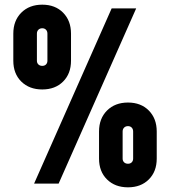

<svg xmlns="http://www.w3.org/2000/svg" viewBox="-20 -786 728 822"><path d="M126 0 458 -750H563L231 0ZM160.9 -403Q105.5 -403 71.2 -436.8Q37 -470.5 37 -526V-642Q37 -697.5 71.2 -731.8Q105.5 -766 160.9 -766Q216.3 -766 250.1 -731.8Q284 -697.5 284 -642V-526Q284 -470.5 250.1 -436.8Q216.3 -403 160.9 -403ZM160.9 -504Q171 -504 177 -510.1Q183 -516.3 183 -526V-642Q183 -652.3 176.9 -658.7Q170.8 -665 161 -665Q150.7 -665 144.4 -658.7Q138 -652.3 138 -642V-526Q138 -516.3 144.3 -510.1Q150.7 -504 160.9 -504ZM527.9 16Q472.5 16 438.2 -17.8Q404 -51.5 404 -107V-223Q404 -278.5 438.2 -312.8Q472.5 -347 527.9 -347Q583.3 -347 617.1 -312.8Q651 -278.5 651 -223V-107Q651 -51.5 617.1 -17.8Q583.3 16 527.9 16ZM527.9 -85Q538 -85 544 -91.1Q550 -97.3 550 -107V-223Q550 -233.3 543.9 -239.7Q537.8 -246 528 -246Q517.7 -246 511.4 -239.7Q505 -233.3 505 -223V-107Q505 -97.3 511.3 -91.1Q517.7 -85 527.9 -85Z"/></svg>

Font: Mohave Light
Style: Regular
Weight: 300
Designer: Gumpita Rahayu
Foundry: Tokotype
Version: Version 2.003